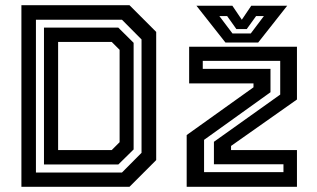

<svg xmlns="http://www.w3.org/2000/svg" viewBox="-20 -720 1220 740"><path d="M62.5 0V-700H479L582 -597V-103L479 0ZM204 -141.5H410.5L441 -172V-528L410.5 -558.5H204ZM118.5 -55H450L525.5 -131V-568L450 -644H118.5ZM149.5 -86V-613.5H436L495 -555V-144L436 -86ZM766.5 -56.5H1072.5V-87H804.5V-173.5L1060 -355.5V-485.5H761.5V-454.5H1022.5V-364.5L766.5 -181ZM699.5 0V-199.5L957 -383.5V-398.5H709V-540H1124.5V-336.5L870.5 -157.5V-141.5H1124.5V0ZM849 -556 737 -698H875.5L912 -644L948.5 -698H1087L975 -556ZM876 -591H946.5L997 -658H967L931 -608H891L855.5 -658H825.5Z"/></svg>

Font: Tourney SemiBold
Style: Regular
Weight: 600
Version: Version 1.015